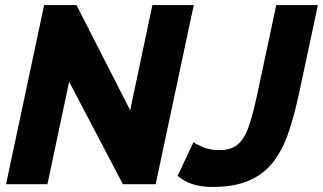

<svg xmlns="http://www.w3.org/2000/svg" viewBox="-20 -730 1280 761"><path d="M155 -710H283L496 -293L584 -710H748L597 0H467L254 -406L168 0H4ZM821 11Q735 11 684 -33L747 -167Q754 -160 782.5 -147.5Q811 -135 852 -135Q896 -135 922.5 -157.5Q949 -180 965.5 -227.5Q982 -275 998 -349L1075 -710H1240L1163 -349Q1145 -268 1122.5 -202Q1100 -136 1063 -88Q1026 -40 967.5 -14.5Q909 11 821 11Z"/></svg>

Font: Raleway ExtraBold
Style: Italic
Weight: 800
Italic angle: -12°
Designer: Matt McInerney, Pablo Impallari, Rodrigo Fuenzalida
Foundry: Matt McInerney, Pablo Impallari, Rodrigo Fuenzalida
Version: Version 4.026